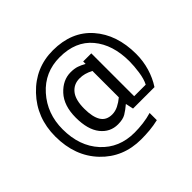

<svg xmlns="http://www.w3.org/2000/svg" viewBox="-192 -942 1270 1270"><g transform="rotate(-45 443.0 -307.0)"><path d="M828 -315.5Q828 -249.5 809.8 -187.8Q791.5 -126 758 -75H557.5L545.5 -130Q513.5 -103 486.8 -87Q460 -71 413.5 -71Q340.5 -71 293.8 -129.8Q247 -188.5 247 -300.5Q247 -412.5 304.5 -474.8Q362 -537 435.5 -537Q470 -537 494.8 -528.5Q519.5 -520 544.5 -505.5V-528.5H620.5V-127.5H728.5Q746.5 -161.5 754.2 -215.2Q762 -269 762 -313Q762 -468.5 682.8 -563.5Q603.5 -658.5 455 -658.5Q314 -658.5 222.5 -555.8Q131 -453 131 -307Q131 -150 220 -52.5Q309 45 452.5 45Q491.5 45 534 39.8Q576.5 34.5 614.5 23V90.5Q574.5 100 533.5 103.8Q492.5 107.5 452.5 107.5Q283.5 107.5 173.2 -8.2Q63 -124 63 -308Q63 -482.5 177 -602.5Q291 -722.5 454.5 -722.5Q630 -722.5 729 -609.5Q828 -496.5 828 -315.5ZM543.5 -194V-441Q517 -454.5 494.8 -460.5Q472.5 -466.5 448 -466.5Q394 -466.5 361.2 -426.2Q328.5 -386 328.5 -302Q328.5 -225.5 353.2 -185Q378 -144.5 432.5 -144.5Q461.5 -144.5 489.8 -158.5Q518 -172.5 543.5 -194Z"/></g></svg>

Font: Myanmar Ethnic
Style: Regular
Weight: 400
Designer: Khon Soe Zaw Thu
Foundry: PaOh Unicode khonsoezawthu@gmail.com and @hotmail.com
Version: Version 1.01 September 27, 2016